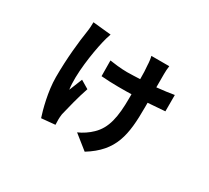

<svg xmlns="http://www.w3.org/2000/svg" viewBox="-138 -841 1276 1170"><g transform="rotate(30 500.0 -256.0)"><path d="M328 46C328 34 327 18 327 9C327 1 328 -16 330 -29C341 -75 364 -170 388 -239L331 -273C319 -244 304 -205 294 -181C279 -279 304 -444 325 -533C328 -549 337 -578 344 -598L216 -611C216 -592 215 -567 211 -542C199 -466 185 -341 185 -207C185 -107 216 7 232 55L328 46ZM747 -319V-351C795 -354 835 -357 867 -360V-475C834 -469 793 -464 746 -459V-552C746 -569 747 -591 750 -610H624C628 -597 632 -566 632 -550C635 -523 636 -488 636 -453C605 -452 576 -450 545 -450C499 -450 450 -457 422 -461L423 -351C462 -348 504 -346 541 -346H561C587 -346 611 -346 636 -347V-320C636 -187 619 -101 556 -41C532 -17 496 7 465 20L564 99C728 -2 747 -124 747 -319Z"/></g></svg>

Font: Glow Sans TC Normal
Style: Bold
Weight: 700
Designer: Ryoko NISHIZUKA (kana, bopomofo & ideographs); Paul D. Hunt (Latin, Greek & Cyrillic); Sandoll Communications, Soo-young
Version: Version 0.93